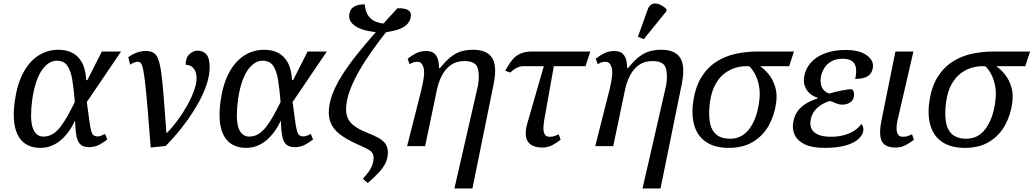

<svg xmlns="http://www.w3.org/2000/svg" viewBox="-20 -828 5857 1088"><path d="M209 10Q169 10 138 -5Q107 -20 87 -51.5Q67 -83 60.5 -134Q54 -185 64 -257Q78 -354 113 -418Q148 -482 199 -514Q250 -546 311 -546Q355 -546 388.5 -529.5Q422 -513 443.5 -475.5Q465 -438 469 -374H475L557 -536H666L472 -250Q481 -185 486 -146Q491 -107 496.5 -87.5Q502 -68 510.5 -61.5Q519 -55 533 -55Q544 -55 554.5 -59.5Q565 -64 575 -69L588 -38Q573 -25 545.5 -9.5Q518 6 485 6Q454 6 437 -8.5Q420 -23 413.5 -56Q407 -89 405 -145Q391 -113 371 -85Q351 -57 326.5 -35.5Q302 -14 272.5 -2Q243 10 209 10ZM226 -54Q255 -54 278.5 -68.5Q302 -83 322.5 -109.5Q343 -136 363 -171.5Q383 -207 404 -250Q398 -324 389.5 -376Q381 -428 361.5 -456Q342 -484 302 -484Q278 -484 256.5 -470Q235 -456 216.5 -429Q198 -402 184.5 -361Q171 -320 163 -266Q156 -213 156 -173Q156 -133 164.5 -106.5Q173 -80 188.5 -67Q204 -54 226 -54Z M707 -504Q732 -522 756.5 -530.5Q781 -539 806 -539Q832 -539 849 -529.5Q866 -520 876.5 -493Q887 -466 894 -414.5Q901 -363 907.5 -280Q914 -197 923 -75H926Q956 -105 986 -145.5Q1016 -186 1040.5 -230Q1065 -274 1079.5 -314.5Q1094 -355 1094 -385Q1094 -420 1077 -440.5Q1060 -461 1032 -461Q1032 -502 1054 -521.5Q1076 -541 1100 -541Q1132 -541 1150 -519.5Q1168 -498 1168 -448Q1168 -401 1151 -350Q1134 -299 1106.5 -249Q1079 -199 1046 -152.5Q1013 -106 979.5 -67Q946 -28 919 -1L834 8Q824 -124 816.5 -212Q809 -300 803 -353Q797 -406 791.5 -433Q786 -460 779 -469Q772 -478 762 -478Q752 -478 741.5 -474Q731 -470 717 -462Z M1375 10Q1335 10 1304 -5Q1273 -20 1253 -51.5Q1233 -83 1226.5 -134Q1220 -185 1230 -257Q1244 -354 1279 -418Q1314 -482 1365 -514Q1416 -546 1477 -546Q1521 -546 1554.5 -529.5Q1588 -513 1609.5 -475.5Q1631 -438 1635 -374H1641L1723 -536H1832L1638 -250Q1647 -185 1652 -146Q1657 -107 1662.5 -87.5Q1668 -68 1676.5 -61.5Q1685 -55 1699 -55Q1710 -55 1720.5 -59.5Q1731 -64 1741 -69L1754 -38Q1739 -25 1711.5 -9.5Q1684 6 1651 6Q1620 6 1603 -8.5Q1586 -23 1579.5 -56Q1573 -89 1571 -145Q1557 -113 1537 -85Q1517 -57 1492.5 -35.5Q1468 -14 1438.5 -2Q1409 10 1375 10ZM1392 -54Q1421 -54 1444.5 -68.5Q1468 -83 1488.5 -109.5Q1509 -136 1529 -171.5Q1549 -207 1570 -250Q1564 -324 1555.5 -376Q1547 -428 1527.5 -456Q1508 -484 1468 -484Q1444 -484 1422.5 -470Q1401 -456 1382.5 -429Q1364 -402 1350.5 -361Q1337 -320 1329 -266Q1322 -213 1322 -173Q1322 -133 1330.5 -106.5Q1339 -80 1354.5 -67Q1370 -54 1392 -54Z M2064 209 2036 185Q2064 155 2076.5 134Q2089 113 2093 97Q2097 81 2097 66Q2097 41 2079.5 27.5Q2062 14 2024 -2Q1961 -29 1921 -56Q1881 -83 1862 -115.5Q1843 -148 1843 -190Q1843 -238 1862 -290Q1881 -342 1916 -398Q1951 -454 1999.5 -515Q2048 -576 2106.5 -642.5Q2165 -709 2232 -781Q2273 -783 2292.5 -770.5Q2312 -758 2308 -735Q2305 -710 2288.5 -692Q2272 -674 2242 -663Q2212 -652 2167 -645Q2125 -592 2084.5 -534.5Q2044 -477 2011.5 -419.5Q1979 -362 1960 -308Q1941 -254 1941 -207Q1941 -182 1950.5 -159Q1960 -136 1985.5 -116Q2011 -96 2058 -77Q2096 -62 2123 -47.5Q2150 -33 2164 -13.5Q2178 6 2178 38Q2178 66 2166 92.5Q2154 119 2129 147Q2104 175 2064 209ZM2160 -644Q2095 -644 2048.5 -656.5Q2002 -669 1978.5 -692Q1955 -715 1959 -745Q1963 -771 1977.5 -783.5Q1992 -796 2011.5 -800Q2031 -804 2047 -803Q2049 -778 2057 -758Q2065 -738 2080.5 -723.5Q2096 -709 2121.5 -701Q2147 -693 2184 -693Z M2555 240 2689 -345Q2699 -410 2685.5 -446Q2672 -482 2611 -482Q2566 -482 2534.5 -459.5Q2503 -437 2484 -400Q2465 -363 2456 -320L2389 0H2287L2368 -320Q2390 -409 2380.5 -443.5Q2371 -478 2346 -478Q2337 -478 2326 -475.5Q2315 -473 2301 -464L2290 -495Q2310 -512 2336.5 -525.5Q2363 -539 2395 -539Q2416 -539 2432 -531Q2448 -523 2457.5 -502.5Q2467 -482 2468 -442H2473Q2508 -486 2538.5 -508.5Q2569 -531 2599 -538.5Q2629 -546 2661 -546Q2740 -546 2769 -499.5Q2798 -453 2777 -350L2657 240Z M2872 -417 2843 -427Q2858 -454 2872 -474.5Q2886 -495 2903 -508.5Q2920 -522 2942 -529Q2964 -536 2994 -536H3325L3298 -453H2946Q2935 -453 2923 -449.5Q2911 -446 2898 -438Q2885 -430 2872 -417ZM3054 8Q3011 8 2988 -8.5Q2965 -25 2960.5 -55Q2956 -85 2967 -125L3074 -496H3126L3063 -142Q3059 -118 3059.5 -97.5Q3060 -77 3068 -65Q3076 -53 3094 -53Q3111 -53 3121 -56.5Q3131 -60 3146 -67L3157 -36Q3141 -23 3113.5 -7.5Q3086 8 3054 8Z M3621 240 3755 -345Q3765 -410 3751.5 -446Q3738 -482 3677 -482Q3632 -482 3600.5 -459.5Q3569 -437 3550 -400Q3531 -363 3522 -320L3455 0H3353L3434 -320Q3456 -409 3446.5 -443.5Q3437 -478 3412 -478Q3403 -478 3392 -475.5Q3381 -473 3367 -464L3356 -495Q3376 -512 3402.5 -525.5Q3429 -539 3461 -539Q3482 -539 3498 -531Q3514 -523 3523.5 -502.5Q3533 -482 3534 -442H3539Q3574 -486 3604.5 -508.5Q3635 -531 3665 -538.5Q3695 -546 3727 -546Q3806 -546 3835 -499.5Q3864 -453 3843 -350L3723 240ZM3628 -606 3595 -620 3651 -776Q3658 -795 3670.5 -802.5Q3683 -810 3698.5 -808Q3714 -806 3729 -797.5Q3744 -789 3757 -776L3756 -764Z M4109 10Q4034 10 3985 -21Q3936 -52 3916.5 -110.5Q3897 -169 3908 -250Q3920 -335 3954.5 -390.5Q3989 -446 4039 -478Q4089 -510 4148.5 -523Q4208 -536 4271 -536H4479L4452 -453H4287Q4314 -435 4337.5 -405Q4361 -375 4373 -335Q4385 -295 4378 -245Q4369 -176 4337 -118Q4305 -60 4248.5 -25Q4192 10 4109 10ZM4118 -42Q4185 -42 4226.5 -98Q4268 -154 4281 -245Q4289 -298 4281.5 -338.5Q4274 -379 4258.5 -408Q4243 -437 4225 -453H4205Q4181 -453 4150 -444.5Q4119 -436 4088.5 -414Q4058 -392 4035 -352Q4012 -312 4003 -249Q3995 -189 4001.5 -142Q4008 -95 4036 -68.5Q4064 -42 4118 -42Z M4652 10Q4582 10 4540.5 -10Q4499 -30 4483.5 -63.5Q4468 -97 4475 -136Q4482 -176 4503 -202Q4524 -228 4552.5 -244Q4581 -260 4611 -269L4613 -274Q4570 -288 4550 -321Q4530 -354 4537 -394Q4545 -440 4575 -473.5Q4605 -507 4655.5 -526Q4706 -545 4772 -545Q4828 -545 4863.5 -530Q4899 -515 4915 -492Q4931 -469 4926 -444Q4923 -423 4911.5 -409Q4900 -395 4879 -388Q4858 -381 4826 -381Q4835 -420 4830 -445Q4825 -470 4807 -482.5Q4789 -495 4755 -495Q4717 -495 4691.5 -480.5Q4666 -466 4651.5 -443Q4637 -420 4632 -394Q4628 -370 4632 -350.5Q4636 -331 4648 -317.5Q4660 -304 4680 -298Q4716 -309 4753.5 -316Q4791 -323 4809 -322Q4818 -312 4819 -300.5Q4820 -289 4819 -281Q4815 -258 4795 -246Q4775 -234 4749 -235Q4737 -235 4719 -242Q4701 -249 4684 -256Q4656 -248 4632.5 -233Q4609 -218 4594 -197.5Q4579 -177 4574 -151Q4568 -118 4579.5 -96.5Q4591 -75 4618.5 -64Q4646 -53 4688 -53Q4727 -53 4760 -61.5Q4793 -70 4818.5 -86Q4844 -102 4861 -125Q4867 -120 4870.5 -109.5Q4874 -99 4872 -86Q4868 -62 4844 -40Q4820 -18 4773 -4Q4726 10 4652 10Z M5056 8Q5013 8 4992 -9Q4971 -26 4968 -60.5Q4965 -95 4975 -145L5054 -536H5156L5065 -142Q5060 -118 5060.5 -97.5Q5061 -77 5069.5 -65Q5078 -53 5096 -53Q5113 -53 5123 -56.5Q5133 -60 5148 -67L5159 -36Q5143 -23 5115.5 -7.5Q5088 8 5056 8Z M5447 10Q5372 10 5323 -21Q5274 -52 5254.5 -110.5Q5235 -169 5246 -250Q5258 -335 5292.5 -390.5Q5327 -446 5377 -478Q5427 -510 5486.5 -523Q5546 -536 5609 -536H5817L5790 -453H5625Q5652 -435 5675.5 -405Q5699 -375 5711 -335Q5723 -295 5716 -245Q5707 -176 5675 -118Q5643 -60 5586.5 -25Q5530 10 5447 10ZM5456 -42Q5523 -42 5564.5 -98Q5606 -154 5619 -245Q5627 -298 5619.5 -338.5Q5612 -379 5596.5 -408Q5581 -437 5563 -453H5543Q5519 -453 5488 -444.5Q5457 -436 5426.5 -414Q5396 -392 5373 -352Q5350 -312 5341 -249Q5333 -189 5339.5 -142Q5346 -95 5374 -68.5Q5402 -42 5456 -42Z"/></svg>

Font: Noto Serif
Style: Italic
Weight: 400
Italic angle: -12°
Designer: Monotype Design Team
Foundry: Monotype Imaging Inc.
Version: Version 2.013